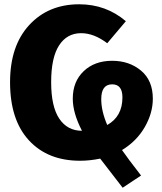

<svg xmlns="http://www.w3.org/2000/svg" viewBox="-20 -733 758 897"><path d="M694 -272Q694 -205 656.5 -139.5Q619 -74 550 -32Q576 6 639 87L553 144Q474 42 448 8Q400 18 354 18Q203 18 115 -77.5Q27 -173 27 -349Q27 -519 116.5 -616Q206 -713 350 -713Q475 -713 568 -634L481 -531Q419 -578 359 -578Q293 -578 256 -521Q219 -464 219 -349Q219 -235 257 -178.5Q295 -122 363 -122Q320 -205 320 -272Q320 -352 371 -400.5Q422 -449 504 -449Q584 -449 639 -403Q694 -357 694 -272ZM504 -339Q453 -339 453 -270Q453 -214 481 -149Q552 -189 552 -278Q552 -339 504 -339Z"/></svg>

Font: FiraGO ExtraBold
Style: Regular
Weight: 800
Designer: bBox Type
Foundry: bBox Type GmbH
Version: Version 1.001;PS 001.001;hotconv 1.0.88;makeotf.lib2.5.64775